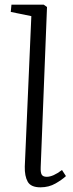

<svg xmlns="http://www.w3.org/2000/svg" viewBox="-20 -787 312 821"><path d="M114 -718 26 -736 29 -767H167L181 -757L154 -72Q153 -49 158.5 -40Q164 -31 180 -31Q207 -31 245 -60L262 -34Q246 -19 217.5 -2.5Q189 14 153 14Q112 14 98.5 -10Q85 -34 86 -75Z"/></svg>

Font: Literata 36pt Light
Style: Italic
Weight: 300
Italic angle: -2°
Designer: Latin by Veronika Burian and Jose Scaglione. Greek by Irene Vlachou. Cyrillic by Vera Evstafieva
Foundry: TypeTogether
Version: Version 3.002